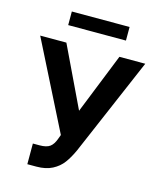

<svg xmlns="http://www.w3.org/2000/svg" viewBox="-129 -977 903 1079"><g transform="rotate(15 322.5 -437.0)"><path d="M133.8 -110.4H172.9Q213.4 -110.4 233.2 -125.2Q252.9 -140.1 264.6 -173.8L273.4 -197.3L16.6 -707H168.9L336.9 -355.5L477.5 -707H627.9L383.8 -137.7Q363.3 -92.3 339.8 -60.8Q316.4 -29.3 278.8 -9.8Q241.2 9.8 186.5 9.8H133.8ZM489.3 -804.7H153.3V-883.8H489.3Z"/></g></svg>

Font: Pretendard JP
Style: Bold
Weight: 700
Designer: Base glyphs from Inter by Rasmus Andersson; Hangeul glyphs from Noto Sans CJK(Source Han Sans) by Jang Soo-young and Kan
Foundry: Kil Hyung-jin
Version: Version 1.309